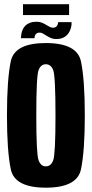

<svg xmlns="http://www.w3.org/2000/svg" viewBox="-20 -885 436 910"><path d="M197 4.5Q345.5 4.5 363.8 -82.5Q382 -169.5 382 -337.5Q382 -506.5 363.8 -593.8Q345.5 -681 197 -681Q49 -681 31 -594.2Q13 -507.5 13 -337.5Q13 -169.5 31.2 -82.5Q49.5 4.5 197 4.5ZM197 -96.5Q173.5 -96.5 162.8 -125.5Q152 -154.5 152 -337.5Q152 -524.5 162.8 -552.5Q173.5 -580.5 197 -580.5Q221.5 -580.5 232.2 -552.5Q243 -524.5 243 -337.5Q243 -154.5 232.2 -125.5Q221.5 -96.5 197 -96.5ZM245.5 -700Q264.5 -700 277 -705.2Q289.5 -710.5 297.8 -719.2Q306 -728 310.8 -738.2Q315.5 -748.5 317.8 -759.8Q320 -771 319 -780H255.5Q255.5 -775 253.2 -768.5Q251 -762 245.5 -757.8Q240 -753.5 231.5 -753.5Q223.5 -753.5 215.2 -757.8Q207 -762 197.8 -767.8Q188.5 -773.5 177.8 -777.8Q167 -782 153.5 -782Q135 -782 122 -777Q109 -772 100.8 -764Q92.5 -756 87.8 -745.2Q83 -734.5 81.2 -724Q79.5 -713.5 79 -704H143.5Q143.5 -709 145.5 -715.5Q147.5 -722 153 -726.2Q158.5 -730.5 168 -730.5Q175.5 -730.5 183.8 -725.8Q192 -721 201.2 -715.2Q210.5 -709.5 221 -704.8Q231.5 -700 245.5 -700ZM89 -813.5H307.5V-865H89Z"/></svg>

Font: Anybody ExtraCondensed
Style: Bold
Weight: 700
Width: 2
Version: Version 1.113;gftools[0.9.25]